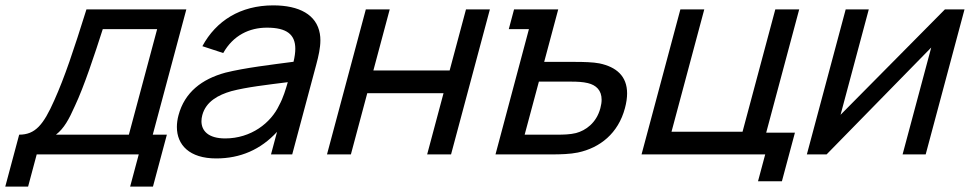

<svg xmlns="http://www.w3.org/2000/svg" viewBox="-78 -575 3612 715"><path d="M-58.4 120H26.6L58.7 0H438.7L406.6 120H491.6L543.4 -73.5H490.9L615.9 -540H243.9C195.7 -386 162.8 -287.5 124.2 -201.5C83.7 -110 53.4 -73.5 -6.6 -73.5ZM130.4 -73.5C160.7 -97 178.7 -130.5 201.2 -181C234.8 -252 274.4 -372 304.7 -466.5H507.2L401.9 -73.5Z M1113.1 -449.5C1101 -520 1036.9 -555 939.4 -555C817.4 -555 726.5 -497.5 675.6 -403L753.3 -377.5C790.5 -443.5 850.6 -472 916.1 -472C989.9 -472 1021.7 -446.5 1021.7 -393.4C1021.7 -379.2 1019.4 -363.1 1015.1 -345C932.1 -334 834.1 -322.5 761.7 -304.5C673.3 -280.5 609.5 -231 586.8 -146C582.7 -130.9 580.7 -116.1 580.7 -102.1C580.7 -35.5 627.2 15 727.1 15C817.1 15 893 -18 953.7 -84L931.2 0H1010.2L1099.6 -334C1108.4 -366.5 1115.1 -397.3 1115.1 -425C1115.1 -433.5 1114.5 -441.6 1113.1 -449.5ZM760.6 -59.5C697 -59.5 672.2 -88.5 672.2 -123.6C672.2 -131 673.3 -138.7 675.4 -146.5C688.9 -197 735 -221.5 783.3 -235.5C839.8 -250.5 915.1 -259 993.7 -269C986.7 -244.5 976.4 -210 962 -184C931 -117 856.6 -59.5 760.6 -59.5Z M1139.7 0H1228.7L1289.7 -228H1573.7L1512.7 0H1601.7L1746.3 -540H1657.3L1596.4 -312.5H1312.4L1373.3 -540H1284.3Z M1767.2 0H1977.7C2008.2 0 2045.4 -1 2074 -7C2156.7 -24.5 2224.2 -78.5 2249.2 -172C2254.7 -192.5 2257.3 -210.8 2257.3 -227.2C2257.3 -291.7 2217.1 -325.8 2154 -339C2130.7 -343.5 2096 -344.5 2065 -344.5H1948.5L2000.8 -540H1836.3L1816.7 -466.5H1891.7ZM1875.8 -73.5 1928.8 -271H2051.8C2070.8 -271 2093 -270 2111.3 -265.5C2142.3 -258 2162.4 -238.5 2162.4 -203.8C2162.4 -194.3 2160.9 -183.8 2157.7 -172C2143 -117 2103 -89 2067 -79.5C2045.5 -74 2018.3 -73.5 1998.8 -73.5Z M2744.8 100H2833.8L2882.3 -81H2775.3L2898.2 -540H2809.2L2687.2 -84.5H2422.7L2544.7 -540H2455.7L2311.1 0H2771.6Z M3513.8 -540H3440.8L3052.2 -147.5L3157.3 -540H3071.3L2926.7 0H3000.2L3389.8 -398L3283.2 0H3369.2Z"/></svg>

Font: Manrope
Style: MediumItalic
Weight: 500
Italic angle: -15°
Designer: Mikhail Sharanda
Foundry: Mikhail Sharanda
Version: Version 4.502;hotconv 1.0.109;makeotfexe 2.5.65596